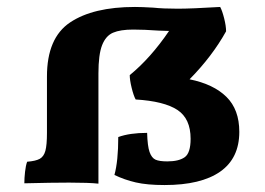

<svg xmlns="http://www.w3.org/2000/svg" viewBox="-20 -525 763 552"><path d="M668 -146Q668 -70 613 -31.5Q558 7 453 7Q403 7 370.5 -0.5Q338 -8 309 -22Q320 -62 320 -131Q353 -143 403 -143Q404 -105 410 -88Q416 -71 427 -66Q438 -61 461 -61Q494 -61 511 -73Q528 -85 528 -126Q528 -184 490 -209Q452 -234 370 -239Q364 -250 358.5 -272.5Q353 -295 353 -309Q413 -358 466 -436L436 -437Q394 -440 363 -440Q326 -440 305 -431Q284 -422 273.5 -395Q263 -368 263 -314V3Q236 0 179 0Q130 0 50 2Q50 -13 52 -31Q54 -49 58 -60Q83 -62 94.5 -68.5Q106 -75 110.5 -91.5Q115 -108 115 -143V-305Q115 -416 181.5 -460.5Q248 -505 368 -505Q387 -505 421 -503Q449 -500 491 -500Q530 -500 613 -505Q619 -494 624.5 -472Q630 -450 630 -435Q590 -363 525 -297Q594 -283 631 -246.5Q668 -210 668 -146Z"/></svg>

Font: Vollkorn SC
Style: Bold
Weight: 700
Designer: Friedrich Althausen
Foundry: Friedrich Althausen
Version: Version 4.015